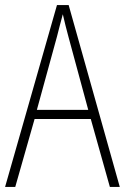

<svg xmlns="http://www.w3.org/2000/svg" viewBox="-20 -735 491 755"><path d="M412 0 337 -267H116L40 0H0L204 -715H250L451 0ZM249 -591Q243 -614 237.5 -635Q232 -656 227 -679Q221 -657 215.5 -636Q210 -615 204 -591L125 -303H327Z"/></svg>

Font: Noto Sans Khmer Condensed ExtraLight
Style: Regular
Weight: 200
Width: 3
Designer: Danh Hong and the Monotype Design Team
Foundry: Monotype Imaging Inc.
Version: Version 2.004; ttfautohint (v1.8.4.7-5d5b)